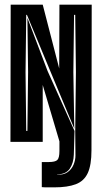

<svg xmlns="http://www.w3.org/2000/svg" viewBox="-20 -611 440 827"><path d="M214 196Q206 196 187 196Q168 196 160 195V87H189Q218 87 227 78Q236 69 236 39V-2L164 -245V0H25L26 -591H164L235 -316L236 -591H375L374 36Q374 100 358 134.5Q342 169 306.5 182.5Q271 196 214 196ZM93 -47H98L101 -300L98 -534L185 -305L301 -47L298 55Q297 91 280.5 115.5Q264 140 226 140V141Q253 143 270.5 131Q288 119 296.5 99Q305 79 305 59L304 -47L307 -300L304 -547H299L296 -300L300 -57L199 -299L96 -547H93L90 -300Z"/></svg>

Font: Alumni Sans Inline One
Style: Regular
Weight: 400
Designer: Robert E. Leuschke
Foundry: Robert E. Leuschke
Version: Version 1.100; ttfautohint (v1.8.3)